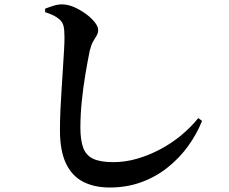

<svg xmlns="http://www.w3.org/2000/svg" viewBox="-20 -802 1040 872"><path d="M184.9 -746.8V-762.5Q204.9 -770.4 224.5 -776.4Q244.2 -782.3 263.2 -782.1Q288.4 -781.8 316.6 -769.6Q344.8 -757.3 369.6 -739.1Q394.5 -721 410.2 -701.2Q425.9 -681.5 425.9 -665.9Q425.9 -651.8 418.5 -639.8Q411 -627.8 402.4 -612.6Q393.7 -597.3 387.5 -571.4Q377.6 -523 367.7 -464Q357.8 -404.9 351.5 -342.9Q345.1 -280.9 345.1 -222.7Q345.1 -166.2 357.8 -131.3Q370.5 -96.4 403 -81Q435.5 -65.6 494.3 -65.6Q549.2 -65.6 603.4 -81.4Q657.7 -97.3 708.6 -124.4Q759.5 -151.5 803.4 -187.9Q847.3 -224.4 880.3 -265.6L897.7 -253.2Q873.1 -191.6 833.4 -137.2Q793.7 -82.8 740.5 -40.7Q687.4 1.5 621.6 25.5Q555.8 49.6 478.4 49.6Q408.1 49.6 357.4 23.4Q306.7 -2.7 279.5 -60Q252.3 -117.3 252.3 -210.2Q252.3 -253.1 254.4 -301.5Q256.6 -349.8 259.9 -398.5Q263.1 -447.2 265.9 -492Q268.7 -536.7 270.8 -572.7Q272.9 -608.7 272.9 -631Q272.9 -667.4 268.3 -684.8Q263.7 -702.2 249.9 -713.8Q237.5 -724.6 223.7 -731.6Q210 -738.5 184.9 -746.8Z"/></svg>

Font: Noto Serif JP
Style: Regular
Weight: 200
Designer: Ryoko NISHIZUKA 西塚涼子 (kana & ideographs); Frank Grießhammer (Latin, Greek & Cyrillic); Wenlong ZHANG 张文龙 (bopomofo); San
Foundry: Adobe
Version: Version 2.001;hotconv 1.1.0;makeotfexe 2.6.0